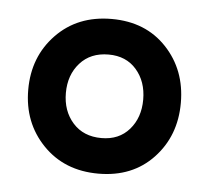

<svg xmlns="http://www.w3.org/2000/svg" viewBox="-34 -846 404 371"><g transform="rotate(5 168.0 -660.0)"><path d="M20 -660Q20 -724 61.5 -767Q103 -810 169 -810Q235 -810 275.5 -767Q316 -724 316 -660Q316 -596 275.5 -553Q235 -510 169 -510Q103 -510 61.5 -553Q20 -596 20 -660ZM169 -579Q203 -579 223 -602Q243 -625 243 -660Q243 -695 223 -718Q203 -741 169 -741Q134 -741 113.5 -718Q93 -695 93 -660Q93 -625 113.5 -602Q134 -579 169 -579Z"/></g></svg>

Font: Minipax
Style: Bold
Weight: 600
Designer: Raphaël Ronot, Igor Stepanchenko (Cyrillic)
Foundry: steppetype
Version: Version 1.002